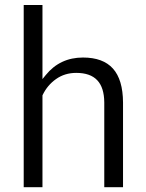

<svg xmlns="http://www.w3.org/2000/svg" viewBox="-20 -763 591 775"><path d="M164.6 -460Q222.2 -530.8 314.9 -530.8Q396 -530.8 436 -486.1Q476.1 -441.4 476.6 -349.1V-7.3H400.9V-349.6Q400.4 -409.7 372.6 -439Q344.7 -468.8 287.6 -468.8Q241.2 -468.8 206.1 -443.8Q171.4 -419.4 152.3 -379.9L151.4 -377.9V-376.5V-7.3H75.7V-742.7H151.4V-464.4V-443.8Z"/></svg>

Font: Vazir Light FD
Style: Light-FD
Weight: 300
Designer: Saber Rastikerdar
Foundry: Saber Rastikerdar
Version: Version 30.1.0